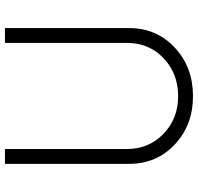

<svg xmlns="http://www.w3.org/2000/svg" viewBox="-32 -758 800 776"><g transform="rotate(-90 368.0 -370.0)"><path d="M93.8 -247.5V-750H153.8V-256.2Q153.8 -168.8 215 -109.4Q276.2 -50 367.5 -50Q458.8 -50 520.6 -108.8Q582.5 -167.5 582.5 -256.2V-750H642.5V-247.5Q642.5 -137.5 563.8 -63.8Q485 10 367.5 10Q250 10 171.9 -63.8Q93.8 -137.5 93.8 -247.5Z"/></g></svg>

Font: Now Light
Style: Regular
Weight: 300
Designer: Alfredo Marco Pradil
Foundry: Alfredo Marco Pradil
Version: Version 1.002;PS 001.002;hotconv 1.0.88;makeotf.lib2.5.64775